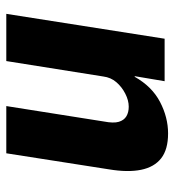

<svg xmlns="http://www.w3.org/2000/svg" viewBox="8 -562 554 610"><g transform="rotate(90 285.0 -257.0)"><path d="M24 0 103 -503H238L222 -408H224Q255 -463 304 -488.5Q353 -514 404 -514Q455 -514 483 -492Q511 -470 519.5 -428Q528 -386 518 -326L467 0H317L366 -310Q372 -341 367 -357.5Q362 -374 349.5 -381.5Q337 -389 319 -389Q299 -389 277.5 -378Q256 -367 241 -349.5Q226 -332 223 -308L174 0Z"/></g></svg>

Font: Nunito Sans 7pt Condensed ExtraBold
Style: Italic
Weight: 800
Width: 3
Italic angle: -9°
Designer: Vernon Adams
Foundry: Vernon Adams
Version: Version 3.101;gftools[0.9.27]